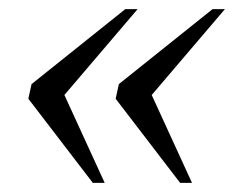

<svg xmlns="http://www.w3.org/2000/svg" viewBox="-20 -475 526 420"><path d="M90 -231 104 -304 209 -75H183L42 -259L49 -291L254 -455H281ZM281 -231 295 -304 400 -75H374L233 -259L240 -291L445 -455H472Z"/></svg>

Font: Roboto Serif 120pt Expanded Light
Style: Italic
Weight: 300
Width: 7
Italic angle: -10°
Designer: Greg Gazdowicz
Foundry: Commercial Type
Version: Version 1.008